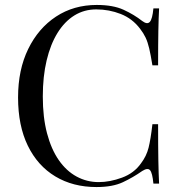

<svg xmlns="http://www.w3.org/2000/svg" viewBox="-20 -742 728 776"><path d="M371 -722Q437 -722 479.5 -702.5Q522 -683 555 -657Q575 -642 585.5 -653.5Q596 -665 600 -708H623Q621 -671 620 -618Q619 -565 619 -478H596Q589 -521 583 -546.5Q577 -572 568.5 -590Q560 -608 546 -626Q515 -667 468 -685.5Q421 -704 369 -704Q320 -704 280.5 -679.5Q241 -655 212.5 -609Q184 -563 168.5 -498Q153 -433 153 -352Q153 -268 170 -203.5Q187 -139 217.5 -95Q248 -51 289.5 -28.5Q331 -6 379 -6Q424 -6 473 -24Q522 -42 550 -82Q572 -111 580.5 -145Q589 -179 596 -240H619Q619 -149 620 -93.5Q621 -38 623 0H600Q596 -43 586.5 -54Q577 -65 555 -51Q518 -25 476.5 -5.5Q435 14 370 14Q275 14 203.5 -29Q132 -72 92.5 -153Q53 -234 53 -348Q53 -460 94 -544Q135 -628 206.5 -675Q278 -722 371 -722Z"/></svg>

Font: Playfair Display
Style: Regular
Weight: 400
Designer: Claus Eggers Sørensen
Foundry: Claus Eggers Sørensen
Version: Version 1.203